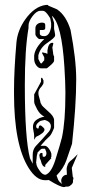

<svg xmlns="http://www.w3.org/2000/svg" viewBox="-20 -739 351 781"><path d="M140 -108Q140 -110 142.5 -113.5Q145 -117 148 -117Q153 -117 153 -115V-110L154 -102L160 -101Q168 -103 169 -115L168 -122L163 -134H151Q148 -134 143 -129L133 -119Q132 -117 132 -113L130 -107L127 -78L129 -67Q133 -55 143.5 -41.5Q154 -28 165 -28Q188 -35 205 -88Q225 -152 232 -180Q246 -246 246 -357V-367Q246 -401 242 -466Q231 -642 191 -675L200 -646V-622Q200 -620 202.5 -608.5Q205 -597 204 -593Q202 -585 173 -565Q144 -546 136 -514V-499L142 -487Q145 -480 149 -481L160 -494V-506L151 -523Q151 -526 154 -526L160 -524Q162 -525 173 -520V-534Q177 -565 193 -565Q197 -565 197 -562L193 -546L197 -516L200 -509V-492Q200 -486 185 -473Q170 -459 168 -461H147Q137 -461 128 -472.5Q119 -484 119 -500V-513Q122 -544 160 -580H140Q136 -581 130 -588Q124 -595 124 -599V-624Q124 -634 131.5 -640.5Q139 -647 151 -647Q164 -647 164 -638V-625Q164 -617 154 -617H142V-603Q142 -592 160 -592Q182 -592 188 -630V-645L185 -661Q185 -665 177 -676Q164 -695 155 -695H144Q129 -695 112.5 -673.5Q96 -652 96 -634V-625Q81 -538 81 -393Q81 -175 102 -95L113 -73V-109Q113 -129 124 -143L149 -170Q150 -171 174 -198Q187 -211 187 -225Q187 -244 162 -251L148 -248Q142 -247 134.5 -239.5Q127 -232 127 -226Q127 -216 136 -216Q137 -217 137.5 -220Q138 -223 138.5 -225Q139 -227 141.5 -228.5Q144 -230 147 -228L151 -225Q155 -222 158 -218.5Q161 -215 161 -212Q161 -198 126 -182Q120 -171 119 -171V-185Q119 -193 116.5 -205Q114 -217 114 -222Q114 -242 129 -252Q141 -260 150 -262L161 -265Q139 -273 123 -311Q119 -319 119 -325V-355L147 -407V-421Q149 -423 150 -423Q152 -423 157 -411V-403Q157 -397 149 -387Q136 -374 136 -360Q136 -353 140.5 -339Q145 -325 145 -320Q148 -317 149 -313Q151 -308 176 -286Q200 -266 200 -250V-219Q190 -193 182 -185Q166 -171 145 -146H162Q171 -146 180 -132.5Q189 -119 189 -111V-102Q189 -100 187 -100Q186 -100 189 -96L164 -68V-60Q151 -61 146 -86Q144 -92 142 -95ZM277 0Q277 6 269.5 13Q262 20 256 20H247Q245 22 240 22Q225 22 178 -7Q176 -6 166 -6H163Q128 -6 97 -55Q37 -150 37 -358V-373Q37 -454 47 -568Q52 -616 82 -659Q120 -713 167 -719H175Q175 -716 179 -715L212 -701Q249 -676 267 -617Q290 -497 290 -416Q290 -310 273 -154Q257 -107 250 -87Q238 -53 210 -25L216 -9Q220 1 234 10Q229 5 229 -4Q229 -13 235.5 -20.5Q242 -28 252 -28Q252 -35 251.5 -42.5Q251 -50 251 -52Q251 -58 256 -71Q260 -80 271 -88Q277 -92 296 -112L272 -56L276 -20Q280 -16 278 -10Q277 -6 277 -6Z"/></svg>

Font: Bukvitsa
Style: Regular
Weight: 500
Foundry: Ponomar Technologies, Inc.
Version: Version 1.1